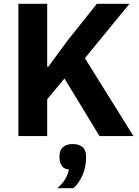

<svg xmlns="http://www.w3.org/2000/svg" viewBox="-20 -718 736 1013"><path d="M505 0 320 -304 229 -194V0H77V-698H229V-501V-366H235L334 -501L491 -698H663L428 -411L684 0ZM364 42Q397 42 415.5 58Q434 74 434 104V118Q434 164 415 207Q396 250 367 275H282Q308 253 322.5 229.5Q337 206 344 176Q316 174 305 155.5Q294 137 294 115V104Q294 74 312.5 58Q331 42 364 42Z"/></svg>

Font: IBM Plex Sans Var
Style: Regular
Weight: 400
Designer: Mike Abbink, Paul van der Laan, Pieter van Rosmalen
Foundry: Bold Monday
Version: Version 3.000